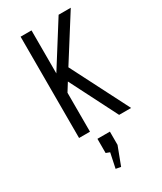

<svg xmlns="http://www.w3.org/2000/svg" viewBox="-223 -730 902 1067"><g transform="rotate(-30 227.5 -197.0)"><path d="M171 0H101V-650H171V-374L345 -650H423L246 -370L435 0H358L204 -303L171 -250ZM187 55H267V140L223 256L191 250L211 155L187 146Z"/></g></svg>

Font: Unica One
Style: Regular
Weight: 400
Designer: Eduardo Rodriguez Tunni
Foundry: Eduardo Rodriguez Tunni
Version: Version 1.001